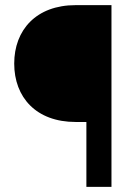

<svg xmlns="http://www.w3.org/2000/svg" viewBox="-20 -731 529 751"><path d="M416 -710.9H275.9C121.1 -710.9 35.6 -613.3 35.6 -482.4C35.6 -350.6 121.1 -253.9 275.9 -253.9H317.9V0H416Z"/></svg>

Font: Vazirmatn Medium
Style: Regular
Weight: 500
Designer: Saber Rastikerdar
Foundry: Saber Rastikerdar
Version: Version 33.003